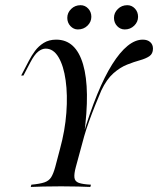

<svg xmlns="http://www.w3.org/2000/svg" viewBox="-20 -739 625 759"><path d="M101.6 0 104 -8.9Q137.9 -12.1 155.6 -18.1Q173.4 -24.2 182.3 -38.3Q191.1 -52.4 198.4 -79L216.9 -149.2Q237.1 -222.6 242.3 -293.1Q247.6 -363.7 239.5 -421.4Q231.5 -479 211.3 -512.9Q191.1 -546.8 160.5 -546.8Q146 -546.8 131 -535.1Q116.1 -523.4 99.2 -491.1L72.6 -440.3H63.7L94.4 -499.2Q104.8 -519.4 118.5 -537.9Q132.3 -556.5 152.8 -569.4Q173.4 -582.3 202.4 -582.3Q279.8 -582.3 308.5 -484.3Q337.1 -386.3 312.1 -203.2L306.5 -199.2Q334.7 -293.5 364.1 -365.3Q393.5 -437.1 423.8 -485.1Q454 -533.1 484.3 -557.7Q514.5 -582.3 544.4 -582.3Q562.9 -582.3 573.8 -572.6Q584.7 -562.9 584.7 -546.8Q584.7 -526.6 570.6 -516.9Q556.5 -507.3 533.1 -500.8Q509.7 -494.4 482.3 -483.5Q454.8 -472.6 428.2 -449.2Q401.6 -425.8 380.6 -381.5Q369.4 -355.6 356.5 -323.4Q343.5 -291.1 331.9 -258.9Q320.2 -226.6 312.9 -200.8L279.8 -79Q272.6 -52.4 274.2 -37.1Q275.8 -21.8 291.5 -16.1Q307.3 -10.5 339.5 -8.9L337.1 0Q317.7 -0.8 288.7 -1.6Q259.7 -2.4 221.8 -2.4Q182.3 -2.4 150.4 -1.6Q118.5 -0.8 101.6 0ZM287.9 -622.6Q271 -622.6 258.5 -635.9Q246 -649.2 246 -668.5Q246 -688.7 261.3 -703.6Q276.6 -718.5 298.4 -718.5Q316.1 -718.5 328.6 -705.2Q341.1 -691.9 341.1 -672.6Q341.1 -652.4 325.8 -637.5Q310.5 -622.6 287.9 -622.6ZM473.4 -622.6Q455.6 -622.6 443.1 -635.9Q430.6 -649.2 430.6 -668.5Q430.6 -688.7 446 -703.6Q461.3 -718.5 483.1 -718.5Q500.8 -718.5 513.3 -705.2Q525.8 -691.9 525.8 -672.6Q525.8 -652.4 510.5 -637.5Q495.2 -622.6 473.4 -622.6Z"/></svg>

Font: Playfair 144pt
Style: Italic
Weight: 400
Italic angle: -15.6°
Designer: Claus Eggers Sørensen
Foundry: Claus Eggers Sørensen
Version: Version 2.001;gftools[0.9.30]